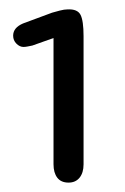

<svg xmlns="http://www.w3.org/2000/svg" viewBox="-20 -718 266 409"><path d="M94 -637V-368Q94 -350 102 -339.5Q110 -329 126 -329Q141 -329 149.5 -339.5Q158 -350 158 -368V-641Q158 -674 151.5 -686.5Q145 -699 124 -698Q117 -698 107.5 -695.5Q98 -693 91 -691L29 -668Q8 -659 8 -642Q8 -632 15 -625Q22 -618 30 -618Q34 -618 39 -619Q44 -620 49 -621Z"/></svg>

Font: Beiruti Medium
Style: Regular
Weight: 500
Designer: Arlette Boutros
Foundry: Boutros
Version: Version 1.41